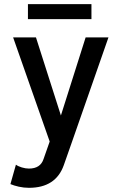

<svg xmlns="http://www.w3.org/2000/svg" viewBox="-20 -690 580 936"><path d="M291 115.2Q252 225.6 121.1 225.6Q96.2 225.6 72 220.2Q47.9 214.8 30.8 207.5L57.6 112.8Q67.9 120.6 86.2 126.2Q104.5 131.8 121.1 131.8Q177.2 131.8 192.4 85L222.2 0L43.9 -507.8H155.3L276.9 -127L397.5 -507.8H508.8L331.5 0ZM116.2 -596.7V-669.9H425.8V-596.7Z"/></svg>

Font: Giphurs Medium
Style: Regular
Weight: 500
Version: Version 0.920; ttfautohint (v1.8.4.7-5d5b)